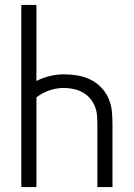

<svg xmlns="http://www.w3.org/2000/svg" viewBox="-20 -755 540 775"><path d="M66 0V-735H127V-428Q152 -441 180.5 -448Q209 -455 238 -455Q265 -455 292 -450.5Q319 -446 343.5 -434.5Q368 -423 387.5 -403Q407 -383 418 -358Q429 -333 431.5 -306Q434 -279 434 -252V0H373V-252Q373 -271 371.5 -290Q370 -309 362.5 -327Q355 -345 342 -359.5Q329 -374 312 -383Q295 -392 276 -396Q257 -400 238 -400Q208 -400 179 -390Q150 -380 127 -362V0Z"/></svg>

Font: Iosevka Light
Style: Regular
Weight: 300
Monospace: yes
Designer: Belleve Invis
Foundry: Belleve Invis
Version: Version 32.5.0; ttfautohint (v1.8.4)